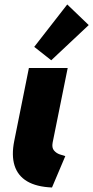

<svg xmlns="http://www.w3.org/2000/svg" viewBox="-20 -832 417 860"><path d="M212.9 7.8Q143.1 4.9 101.3 -20Q59.6 -44.9 45.2 -90.6Q30.8 -136.2 43.9 -201.2L109.4 -527.3H283.2L215.8 -193.4Q211.4 -170.4 221.7 -158.2Q231.9 -146 247.3 -140.6Q262.7 -135.3 272.5 -132.8ZM209.5 -562 133.3 -622.1 281.2 -812 377.4 -719.7Z"/></svg>

Font: Reddit Sans Black
Style: Italic
Weight: 900
Italic angle: -11.25°
Designer: Stephen Hutchings
Version: Version 1.013